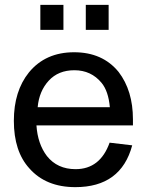

<svg xmlns="http://www.w3.org/2000/svg" viewBox="-20 -758 602 790"><path d="M146 -635V-738H241V-635ZM333 -635V-738H427V-635ZM524 -160Q478 12 290 12Q169 12 101 -65Q37 -135 37 -261Q37 -383 99 -460Q167 -543 285 -543Q402 -543 468 -462Q527 -385 527 -267V-242H130Q135 -166 173 -116Q216 -62 291 -62Q392 -62 431 -171ZM432 -317Q426 -383 398 -417Q355 -469 286 -469Q220 -469 180.5 -426Q141 -383 135 -317Z"/></svg>

Font: MongolianScript
Style: Regular
Weight: 400
Designer: Bolorsoft LLC, NUM
Foundry: Bolorsoft LLC
Version: Version 3.2